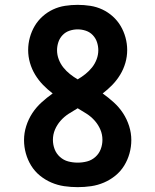

<svg xmlns="http://www.w3.org/2000/svg" viewBox="-20 -763 640 791"><path d="M300 8Q272 8 244.5 4Q217 0 191.5 -11Q166 -22 144.5 -39.5Q123 -57 108.5 -80.5Q94 -104 86.5 -131Q79 -158 79 -186Q79 -215 88 -243.5Q97 -272 113 -296.5Q129 -321 151 -341Q173 -361 197 -378Q176 -394 157.5 -413Q139 -432 125 -455Q111 -478 103.5 -504Q96 -530 96 -557Q96 -583 103 -608.5Q110 -634 123 -656Q136 -678 155.5 -695.5Q175 -713 198.5 -724Q222 -735 248 -739Q274 -743 300 -743Q326 -743 352 -739Q378 -735 401.5 -724Q425 -713 444.5 -695.5Q464 -678 477 -656Q490 -634 497 -608.5Q504 -583 504 -557Q504 -530 496.5 -504Q489 -478 475 -455Q461 -432 442.5 -413Q424 -394 403 -378Q427 -361 449 -341Q471 -321 487 -296.5Q503 -272 512 -243.5Q521 -215 521 -186Q521 -158 513.5 -131Q506 -104 491.5 -80.5Q477 -57 455.5 -39.5Q434 -22 408.5 -11Q383 0 355.5 4Q328 8 300 8ZM300 -436Q317 -446 332 -458Q347 -470 359 -485Q371 -500 378 -518.5Q385 -537 385 -556Q385 -573 379.5 -589.5Q374 -606 362 -618.5Q350 -631 333.5 -636.5Q317 -642 300 -642Q283 -642 266.5 -636.5Q250 -631 238 -618.5Q226 -606 220.5 -589.5Q215 -573 215 -556Q215 -537 222 -518.5Q229 -500 241 -485Q253 -470 268 -458Q283 -446 300 -436ZM300 -93Q320 -93 339 -98Q358 -103 373 -116.5Q388 -130 395 -148.5Q402 -167 402 -187Q402 -209 393.5 -229Q385 -249 370.5 -265.5Q356 -282 337.5 -294Q319 -306 300 -317Q281 -306 262.5 -294Q244 -282 229.5 -265.5Q215 -249 206.5 -229Q198 -209 198 -187Q198 -167 205 -148.5Q212 -130 227 -116.5Q242 -103 261 -98Q280 -93 300 -93Z"/></svg>

Font: Iosevka Etoile
Style: Bold
Weight: 700
Designer: Belleve Invis
Foundry: Belleve Invis
Version: Version 28.1.0; ttfautohint (v1.8.4)